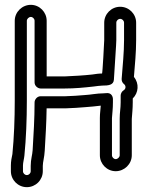

<svg xmlns="http://www.w3.org/2000/svg" viewBox="-20 -688 614 794"><path d="M475 -197V-46C475 -38.3 466.9 -30 458.5 -30C450.7 -30 443 -37.4 443 -46V-199.3C444.3 -222.8 447 -236.6 447 -265V-278C447 -287.9 441.1 -306 418.5 -302.8C415.1 -302.3 411.3 -302 407 -302C381.3 -302 354.6 -296.1 331.7 -295C318.9 -294.3 304.2 -293.2 291.2 -291.9L250.4 -290H148C132.9 -290 123 -275.7 123 -265C123 -197 118.8 -131.1 115 -67.4C114 -47.8 107 -29.4 107 -2V20C107 28.6 99.6 36 91 36C82.4 36 75 28.6 75 20V-4C75 -15.4 79.5 -30.5 80.9 -44.5C87.9 -114.5 91 -194.1 91 -271V-602C91 -609.7 99.1 -618 107.5 -618C115.3 -618 123 -610.6 123 -602V-347C123 -331.9 137.3 -322 148 -322H248C288.8 -322 327.1 -325.7 367.2 -330.2C380.5 -332.2 392.8 -333.4 402.7 -334C427.8 -334.1 449.5 -335.8 451 -358.4C453.9 -406 456.7 -453.6 459.9 -498C460.6 -505.5 461 -514.1 461 -522V-594C461 -602.6 468.4 -610 477 -610C485.6 -610 493 -602.6 493 -594V-522C493 -470.4 487.3 -416.7 483.1 -361.9C482.4 -353.4 486.5 -344.9 493 -340C500.7 -334.2 501.9 -320.9 491.1 -314.4C483.3 -309.7 479 -300.2 479 -293V-265C479 -239.5 475 -223.9 475 -197ZM402 -384C388.4 -384 376.3 -382.1 360.8 -379.8C324.6 -375.8 288.2 -373.9 247.4 -372H173V-602C173 -637.8 143.8 -668 107.5 -668C71.8 -668 41 -638.7 41 -602V-271C41 -196 38 -118.9 31.3 -51C28.2 -37.5 25 -20.2 25 -4V20C25 56.3 54.6 86 91 86C127.4 86 157 56.4 157 20V-2C157 -18.3 163.5 -36.6 165 -64.6C168.2 -120.3 172 -178.7 172.8 -240H251C251.3 -240 251.8 -240 252.2 -240L294.2 -242C308.2 -242.7 321.8 -244.4 334.3 -245C356 -246.1 375.7 -249 396.7 -251.1C396 -235.4 393 -221.1 393 -200V-46C393 -10.2 422.2 20 458.5 20C494.2 20 525 -9.3 525 -46V-196.2C526.4 -218.5 529 -236.9 529 -265V-280.8C552.9 -303.8 556.4 -342.9 533.8 -369.8C537.8 -418.5 543 -470.9 543 -522V-594C543 -630.4 513.4 -660 477 -660C440.6 -660 411 -630.4 411 -594V-522C411 -515.9 404 -384 402 -384Z"/></svg>

Font: HoneyBee
Style: Str
Weight: 700
Foundry: Cannot Into Space Fonts
Version: Version 0.89